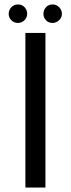

<svg xmlns="http://www.w3.org/2000/svg" viewBox="-20 -842 318 862"><path d="M61 -739Q43 -739 31 -751Q19 -763 19 -780Q19 -797 31 -809.5Q43 -822 61 -822Q79 -822 90.5 -809.5Q102 -797 102 -780Q102 -763 89.5 -751Q77 -739 61 -739ZM94 0V-694H184V0ZM258 -780Q258 -763 245 -751Q232 -739 216 -739Q198 -739 186.5 -751Q175 -763 175 -780Q175 -797 186.5 -809.5Q198 -822 216 -822Q234 -822 246 -809Q258 -796 258 -780Z"/></svg>

Font: CMU Sans Serif
Style: Medium
Weight: 500
Version: Version 0.7.0